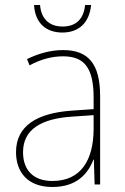

<svg xmlns="http://www.w3.org/2000/svg" viewBox="-20 -737 498 767"><path d="M344 -717H320C315 -666 288 -631 230 -631C174 -631 144 -665 140 -717H116C120 -645 164 -607 229 -607C296 -607 337 -647 344 -717ZM232 -537C182 -537 133 -523 88 -501L98 -476C147 -502 190 -512 232 -512C316 -512 354 -467 354 -347V-301L266 -295C127 -285 44 -234 44 -129C44 -49 91 10 189 10C286 10 331 -42 353 -99H355L358 0H380V-353C380 -483 332 -537 232 -537ZM267 -271 354 -277V-220C353 -98 304 -14 189 -14C114 -14 72 -57 72 -129C72 -220 145 -263 267 -271Z"/></svg>

Font: Noto Sans Gujarati UI SemiCondensed Thin
Style: Regular
Weight: 100
Width: 4
Designer: Jelle Bosma - Monotype Design Team, Universal Thirst
Foundry: Monotype Imaging Inc.
Version: Version 2.106